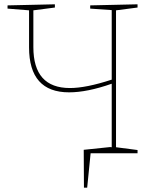

<svg xmlns="http://www.w3.org/2000/svg" viewBox="-20 -712 728 892"><path d="M619 -677 519 -664V-28L619 -15V0H401L385 160H370L369 -16L494 -29V-28H499V-323Q385 -283 301 -283Q115 -283 115 -492V-664L15 -672V-687L235 -692V-677L135 -664V-493Q135 -303 305 -303Q380 -303 499 -342V-665L399 -672V-687L619 -692Z"/></svg>

Font: Bitter Pro Thin
Style: Regular
Weight: 250
Designer: Sol Matas, and Bitter project Authors
Foundry: Sol Matas
Version: Version 1.010